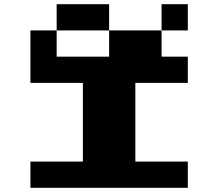

<svg xmlns="http://www.w3.org/2000/svg" viewBox="-20 -1020 1040 915"><path d="M250 -937.5V-1000H375H500V-937.5V-875H625H750V-937.5V-1000H812.5H875V-937.5V-875H812.5H750V-812.5V-750H812.5H875V-687.5V-625H750H625V-437.5V-250H750H875V-187.5V-125H500H125V-187.5V-250H250H375V-437.5V-625H250H125V-750V-875H187.5H250ZM500 -812.5V-875H375H250V-812.5V-750H375H500Z"/></svg>

Font: Press Start 2P
Style: Regular
Weight: 500
Monospace: yes
Version: Version 2.14